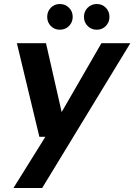

<svg xmlns="http://www.w3.org/2000/svg" viewBox="-20 -716 669 956"><path d="M47 220 206 -35H176L64 -501H209L287 -158L485 -501H629L190 220ZM278 -568Q251 -568 233 -586.5Q215 -605 215 -632Q215 -659 233 -677.5Q251 -696 278 -696Q305 -696 323.5 -677.5Q342 -659 342 -632Q342 -605 323.5 -586.5Q305 -568 278 -568ZM462 -568Q435 -568 416.5 -586.5Q398 -605 398 -632Q398 -659 416.5 -677.5Q435 -696 462 -696Q489 -696 507 -677.5Q525 -659 525 -632Q525 -605 507 -586.5Q489 -568 462 -568Z"/></svg>

Font: DM Sans 17pt
Style: Bold Italic
Weight: 700
Italic angle: -10°
Version: Version 4.004;gftools[0.9.30]